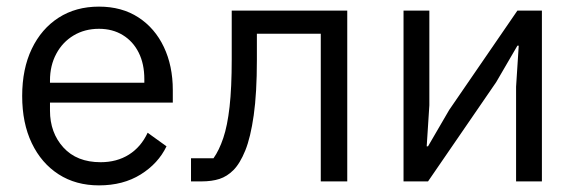

<svg xmlns="http://www.w3.org/2000/svg" viewBox="-20 -548 1742 580"><path d="M279 12Q209 12 157 -21.5Q105 -55 76 -115.5Q47 -176 47 -258Q47 -340 76 -400.5Q105 -461 157 -494.5Q209 -528 279 -528Q348 -528 398 -495.5Q448 -463 475 -406Q502 -349 502 -276V-238H131V-214Q131 -147 171.5 -102.5Q212 -58 284 -58Q333 -58 369.5 -81Q406 -104 426 -147L483 -106Q458 -54 405 -21Q352 12 279 12ZM279 -461Q236 -461 202.5 -441Q169 -421 150 -385.5Q131 -350 131 -305V-298H416V-309Q416 -355 399 -389Q382 -423 351 -442Q320 -461 279 -461Z M557 0V-70H625Q642 -94 654.5 -131Q667 -168 673.5 -225.5Q680 -283 680 -369V-516H1029V0H949V-446H756V-367Q756 -267 746.5 -200Q737 -133 721 -93.5Q705 -54 685 -34Q666 -15 643 -7.5Q620 0 588 0Z M1199 0V-516H1277V-230L1269 -106H1273L1337 -216L1543 -516H1617V0H1539V-286L1547 -410H1543L1479 -300L1273 0Z"/></svg>

Font: IBM Plex Sans Var
Style: Regular
Weight: 400
Designer: Mike Abbink, Paul van der Laan, Pieter van Rosmalen
Foundry: Bold Monday
Version: Version 3.000